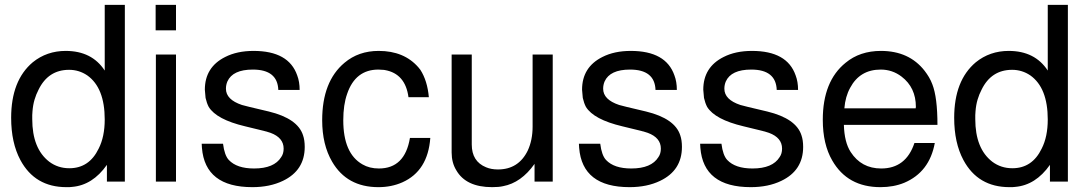

<svg xmlns="http://www.w3.org/2000/svg" viewBox="-20 -749 4486 792"><path d="M495 -729V0H421V-69Q362 15 277 22Q272 23 266 23Q260 23 254 23Q124 23 64 -89Q26 -160 26 -263Q26 -417 115 -492Q173 -539 251 -539Q359 -539 412 -458V-729ZM265 -461Q179 -461 139 -379Q129 -360 122.5 -338Q116 -316 114 -290Q113 -282 113 -274Q113 -266 113 -258Q113 -136 183 -82Q219 -55 266 -55Q348 -55 387 -136Q412 -185 412 -256Q412 -387 340 -438Q306 -461 265 -461Z M706 -524V0H623V-524ZM706 -729V-624H622V-729Z M1128 -378Q1125 -462 1023 -462Q940 -462 918 -413Q912 -399 912 -383Q912 -338 978 -316L1009 -308L1089 -289Q1208 -260 1230 -191Q1237 -171 1237 -143Q1237 -46 1147 -3Q1093 23 1021 23Q826 23 813 -139L812 -156H900Q906 -108 924 -89Q957 -54 1028 -54Q1111 -54 1140 -101Q1150 -115 1150 -136Q1150 -181 1096 -201L1077 -207H1076L1069 -209L991 -228Q873 -256 841 -308Q833 -323 828 -345L825 -379Q825 -472 909 -514Q958 -539 1026 -539Q1171 -539 1206 -438Q1216 -412 1216 -378Z M1665 -348Q1652 -445 1568 -460Q1564 -461 1557.5 -461Q1551 -461 1541 -462Q1446 -462 1412 -362Q1396 -317 1396 -253Q1396 -116 1475 -71Q1504 -54 1543 -54Q1650 -54 1671 -180H1755Q1745 -44 1640 3Q1595 23 1541 23Q1411 23 1350 -82Q1309 -152 1309 -253Q1309 -413 1401 -490Q1459 -539 1542 -539Q1647 -539 1706 -471L1714 -461Q1743 -416 1749 -348Z M2260 0H2185V-73Q2130 5 2055 19Q2038 23 2010 23Q1902 23 1862 -47Q1843 -78 1843 -120V-524H1926V-153Q1926 -83 1985 -59Q2006 -50 2034 -50Q2119 -50 2157 -128Q2177 -171 2177 -227V-524H2260Z M2684 -378Q2681 -462 2579 -462Q2496 -462 2474 -413Q2468 -399 2468 -383Q2468 -338 2534 -316L2565 -308L2645 -289Q2764 -260 2786 -191Q2793 -171 2793 -143Q2793 -46 2703 -3Q2649 23 2577 23Q2382 23 2369 -139L2368 -156H2456Q2462 -108 2480 -89Q2513 -54 2584 -54Q2667 -54 2696 -101Q2706 -115 2706 -136Q2706 -181 2652 -201L2633 -207H2632L2625 -209L2547 -228Q2429 -256 2397 -308Q2389 -323 2384 -345L2381 -379Q2381 -472 2465 -514Q2514 -539 2582 -539Q2727 -539 2762 -438Q2772 -412 2772 -378Z M3184 -378Q3181 -462 3079 -462Q2996 -462 2974 -413Q2968 -399 2968 -383Q2968 -338 3034 -316L3065 -308L3145 -289Q3264 -260 3286 -191Q3293 -171 3293 -143Q3293 -46 3203 -3Q3149 23 3077 23Q2882 23 2869 -139L2868 -156H2956Q2962 -108 2980 -89Q3013 -54 3084 -54Q3167 -54 3196 -101Q3206 -115 3206 -136Q3206 -181 3152 -201L3133 -207H3132L3125 -209L3047 -228Q2929 -256 2897 -308Q2889 -323 2884 -345L2881 -379Q2881 -472 2965 -514Q3014 -539 3082 -539Q3227 -539 3262 -438Q3272 -412 3272 -378Z M3461 -234Q3463 -162 3489 -122Q3533 -54 3615 -54Q3717 -54 3752 -159H3836Q3814 -39 3710 5Q3666 23 3612 23Q3476 23 3413 -87Q3374 -154 3374 -255Q3374 -414 3468 -490Q3527 -539 3614 -539Q3730 -539 3794 -457Q3804 -444 3812 -430.5Q3820 -417 3826 -401Q3847 -347 3847 -234ZM3757 -302 3758 -308Q3758 -388 3699 -433Q3661 -462 3613 -462Q3527 -462 3487 -387Q3467 -351 3463 -302Z M4385 -729V0H4311V-69Q4252 15 4167 22Q4162 23 4156 23Q4150 23 4144 23Q4014 23 3954 -89Q3916 -160 3916 -263Q3916 -417 4005 -492Q4063 -539 4141 -539Q4249 -539 4302 -458V-729ZM4155 -461Q4069 -461 4029 -379Q4019 -360 4012.5 -338Q4006 -316 4004 -290Q4003 -282 4003 -274Q4003 -266 4003 -258Q4003 -136 4073 -82Q4109 -55 4156 -55Q4238 -55 4277 -136Q4302 -185 4302 -256Q4302 -387 4230 -438Q4196 -461 4155 -461Z"/></svg>

Font: Ekushey Bangla
Style: Regular
Weight: 400
Designer: Al Mamun Sumon
Foundry: Al Mamun Sumon
Version: Version 1.0